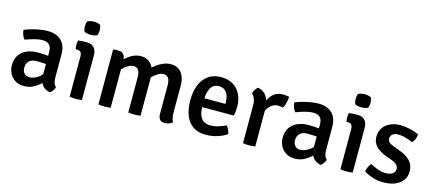

<svg xmlns="http://www.w3.org/2000/svg" viewBox="-53 -1176 3778 1677"><g transform="rotate(15 1836.0 -337.0)"><path d="M41.5 -135Q41.5 -192 67.2 -229Q93 -266 136.5 -283.8Q180 -301.5 234 -301.5Q261 -301.5 296.2 -299.2Q331.5 -297 361.5 -290V-216.5Q335.5 -222.5 302.5 -224.2Q269.5 -226 241.5 -226Q198 -226 174.8 -203.5Q151.5 -181 151.5 -142.5Q151.5 -113.5 168 -93.2Q184.5 -73 215.5 -73Q251 -73 290.2 -98Q329.5 -123 356.5 -170.5L373 -88.5Q355 -67 328.8 -43.5Q302.5 -20 267.8 -3.2Q233 13.5 189.5 13.5Q139.5 13.5 106.8 -8.8Q74 -31 57.8 -65Q41.5 -99 41.5 -135ZM464 -49.5Q460 -34.5 448.5 -17.8Q437 -1 424 7.5Q390.5 2 369.8 -15.5Q349 -33 338.8 -57.2Q328.5 -81.5 326.5 -108V-331.5Q326.5 -376.5 305.8 -396.2Q285 -416 247 -416Q210 -416 170.2 -405Q130.5 -394 91 -379Q78 -392.5 69.5 -415.5Q61 -438.5 60 -459.5Q88.5 -472 124.8 -482.2Q161 -492.5 199 -498.8Q237 -505 270.5 -505Q319 -505 356.2 -487.2Q393.5 -469.5 414.8 -432.5Q436 -395.5 436 -337V-132.5Q436 -105 441.8 -84.8Q447.5 -64.5 464 -49.5Z M711.5 0Q687.5 4.5 656 4.5Q624.5 4.5 600.5 0V-361.5Q600.5 -387.5 591 -400.8Q581.5 -414 556.5 -414H544.5Q540 -433 540 -453Q540 -462.5 541 -472.8Q542 -483 544.5 -493.5Q564 -496 582 -497Q600 -498 611.5 -498H626.5Q666 -498 688.8 -473Q711.5 -448 711.5 -404.5ZM569.5 -629Q569.5 -655 579 -675.5Q589 -681 605.2 -684.8Q621.5 -688.5 637 -688.5Q651.5 -688.5 669 -684.8Q686.5 -681 695 -675.5Q699 -666 701.8 -653Q704.5 -640 704.5 -629Q704.5 -603 695 -582Q687 -576.5 669.2 -573Q651.5 -569.5 637 -569.5Q621.5 -569.5 604.8 -573Q588 -576.5 579 -582Q569.5 -603 569.5 -629Z M908.5 -499.5Q942.5 -499.5 957 -478.2Q971.5 -457 971.5 -420V0Q948 4.5 916.5 4.5Q885 4.5 860.5 0V-492.5L867 -499.5ZM1130.5 -311.5Q1130.5 -362 1115.8 -382.8Q1101 -403.5 1073 -403.5Q1049 -403.5 1021.5 -387.5Q994 -371.5 970.5 -345.8Q947 -320 934 -289V-395Q956 -425.5 984.2 -450Q1012.5 -474.5 1044.8 -489Q1077 -503.5 1111 -503.5Q1154.5 -503.5 1183.5 -482.8Q1212.5 -462 1227 -426.8Q1241.5 -391.5 1241.5 -347.5V0Q1218.5 4.5 1186.5 4.5Q1155 4.5 1130.5 0ZM1401.5 -312.5Q1401.5 -363 1386.2 -383.2Q1371 -403.5 1343.5 -403.5Q1320 -403.5 1293 -388Q1266 -372.5 1241.8 -346.2Q1217.5 -320 1201.5 -286.5V-406Q1225.5 -433 1255.2 -455.2Q1285 -477.5 1317.5 -490.5Q1350 -503.5 1383.5 -503.5Q1427.5 -503.5 1456 -482.5Q1484.5 -461.5 1498.5 -426Q1512.5 -390.5 1512.5 -347V-108.5Q1512.5 -82 1516.5 -58.2Q1520.5 -34.5 1530.5 -17Q1518 -6.5 1499.5 0.2Q1481 7 1460.5 7Q1428 7 1414.8 -11Q1401.5 -29 1401.5 -63.5Z M1695.5 -212V-291.5H1931V-304.5Q1931 -337.5 1921.8 -365.2Q1912.5 -393 1891.5 -409.8Q1870.5 -426.5 1836.5 -426.5Q1787.5 -426.5 1763.8 -385.2Q1740 -344 1740 -271V-237Q1740 -191.5 1749.2 -155Q1758.5 -118.5 1782.5 -97.2Q1806.5 -76 1851.5 -76Q1889 -76 1923.5 -86.8Q1958 -97.5 1990 -113Q2003 -100 2011.8 -80Q2020.5 -60 2023 -43Q1987 -17.5 1937 -2Q1887 13.5 1835 13.5Q1774.5 13.5 1734 -7.8Q1693.5 -29 1670 -65.8Q1646.5 -102.5 1636.2 -149Q1626 -195.5 1626 -246Q1626 -321 1649.2 -380Q1672.5 -439 1719.2 -473.5Q1766 -508 1837 -508Q1902 -508 1946.5 -479.5Q1991 -451 2014 -402.8Q2037 -354.5 2037 -294.5Q2037 -269 2035.2 -251.2Q2033.5 -233.5 2028.5 -212Z M2452 -495Q2452 -473.5 2445.5 -443.5Q2439 -413.5 2425 -391Q2414.5 -393.5 2404 -394.5Q2393.5 -395.5 2382.5 -396.5Q2355.5 -396.5 2335 -385.2Q2314.5 -374 2299.8 -356Q2285 -338 2274.8 -315.8Q2264.5 -293.5 2257 -271.5L2241.5 -291Q2243 -327 2251.5 -364Q2260 -401 2277.8 -432.2Q2295.5 -463.5 2324.8 -482.5Q2354 -501.5 2397 -501.5Q2412 -501.5 2424.8 -500Q2437.5 -498.5 2452 -495ZM2131 -443Q2135 -458.5 2146.5 -476Q2158 -493.5 2170 -502Q2223 -492 2249 -451.5Q2275 -411 2279 -349.5V0Q2255 4.5 2224 4.5Q2192.5 4.5 2168 0V-340Q2168 -380.5 2156 -406Q2144 -431.5 2131 -443Z M2490 -135Q2490 -192 2515.8 -229Q2541.5 -266 2585 -283.8Q2628.5 -301.5 2682.5 -301.5Q2709.5 -301.5 2744.8 -299.2Q2780 -297 2810 -290V-216.5Q2784 -222.5 2751 -224.2Q2718 -226 2690 -226Q2646.5 -226 2623.2 -203.5Q2600 -181 2600 -142.5Q2600 -113.5 2616.5 -93.2Q2633 -73 2664 -73Q2699.5 -73 2738.8 -98Q2778 -123 2805 -170.5L2821.5 -88.5Q2803.5 -67 2777.2 -43.5Q2751 -20 2716.2 -3.2Q2681.5 13.5 2638 13.5Q2588 13.5 2555.2 -8.8Q2522.5 -31 2506.2 -65Q2490 -99 2490 -135ZM2912.5 -49.5Q2908.5 -34.5 2897 -17.8Q2885.5 -1 2872.5 7.5Q2839 2 2818.2 -15.5Q2797.5 -33 2787.2 -57.2Q2777 -81.5 2775 -108V-331.5Q2775 -376.5 2754.2 -396.2Q2733.5 -416 2695.5 -416Q2658.5 -416 2618.8 -405Q2579 -394 2539.5 -379Q2526.5 -392.5 2518 -415.5Q2509.5 -438.5 2508.5 -459.5Q2537 -472 2573.2 -482.2Q2609.5 -492.5 2647.5 -498.8Q2685.5 -505 2719 -505Q2767.5 -505 2804.8 -487.2Q2842 -469.5 2863.2 -432.5Q2884.5 -395.5 2884.5 -337V-132.5Q2884.5 -105 2890.2 -84.8Q2896 -64.5 2912.5 -49.5Z M3160 0Q3136 4.5 3104.5 4.5Q3073 4.5 3049 0V-361.5Q3049 -387.5 3039.5 -400.8Q3030 -414 3005 -414H2993Q2988.5 -433 2988.5 -453Q2988.5 -462.5 2989.5 -472.8Q2990.5 -483 2993 -493.5Q3012.5 -496 3030.5 -497Q3048.5 -498 3060 -498H3075Q3114.5 -498 3137.2 -473Q3160 -448 3160 -404.5ZM3018 -629Q3018 -655 3027.5 -675.5Q3037.5 -681 3053.8 -684.8Q3070 -688.5 3085.5 -688.5Q3100 -688.5 3117.5 -684.8Q3135 -681 3143.5 -675.5Q3147.5 -666 3150.2 -653Q3153 -640 3153 -629Q3153 -603 3143.5 -582Q3135.5 -576.5 3117.8 -573Q3100 -569.5 3085.5 -569.5Q3070 -569.5 3053.2 -573Q3036.5 -576.5 3027.5 -582Q3018 -603 3018 -629Z M3262.5 -36Q3263.5 -55 3274 -77.8Q3284.5 -100.5 3298 -113.5Q3330 -96.5 3366 -83Q3402 -69.5 3438.5 -69.5Q3477.5 -69.5 3500.2 -86Q3523 -102.5 3523 -128Q3523 -148 3508 -164.8Q3493 -181.5 3463 -192.5L3405 -214Q3370.5 -226.5 3341.8 -245.5Q3313 -264.5 3295.8 -292Q3278.5 -319.5 3278.5 -357.5Q3278.5 -404 3301.8 -437.8Q3325 -471.5 3365.8 -489.8Q3406.5 -508 3458 -508Q3499.5 -508 3546.2 -496.8Q3593 -485.5 3624 -471Q3625 -450.5 3615.8 -426.5Q3606.5 -402.5 3592 -390.5Q3565 -402.5 3529.8 -413.2Q3494.5 -424 3457.5 -424Q3427 -424 3408.5 -409Q3390 -394 3390 -369.5Q3390 -350 3404.5 -336.8Q3419 -323.5 3448.5 -312.5L3510 -289.5Q3566.5 -269.5 3602.2 -233Q3638 -196.5 3638 -137.5Q3638 -67.5 3583.5 -27Q3529 13.5 3439 13.5Q3386 13.5 3340.8 -1.5Q3295.5 -16.5 3262.5 -36Z"/></g></svg>

Font: Signika Negative Medium
Style: Regular
Weight: 500
Designer: Anna Giedry
Foundry: Anna Giedry
Version: Version 2.001